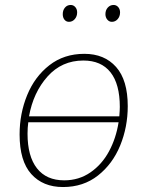

<svg xmlns="http://www.w3.org/2000/svg" viewBox="-20 -747 593 774"><path d="M495 -319Q495 -235 464.5 -160.5Q434 -86 375 -39.5Q316 7 234 7Q153 7 106 -45.5Q59 -98 59 -205Q59 -289 89.5 -363.5Q120 -438 179 -484Q238 -530 320 -530Q401 -530 448 -477Q495 -424 495 -319ZM97 -278H461Q463 -304 463 -316Q463 -408 425.5 -455.5Q388 -503 316 -503Q229 -503 171.5 -438.5Q114 -374 97 -278ZM458 -254H94Q91 -232 91 -208Q91 -117 129 -68.5Q167 -20 239 -20Q298 -20 344.5 -52Q391 -84 419.5 -137Q448 -190 458 -254ZM233 -690Q233 -706 242 -716.5Q251 -727 265 -727Q276 -727 283.5 -718.5Q291 -710 291 -697Q291 -681 281.5 -670Q272 -659 258 -659Q247 -659 240 -667.5Q233 -676 233 -690ZM405 -690Q405 -706 414.5 -716.5Q424 -727 438 -727Q449 -727 456.5 -718.5Q464 -710 464 -697Q464 -681 454.5 -670Q445 -659 431 -659Q420 -659 412.5 -668Q405 -677 405 -690Z"/></svg>

Font: Bitter Pro ExtraLight
Style: Italic
Weight: 275
Italic angle: -9°
Designer: Sol Matas, and Bitter project Authors
Foundry: Sol Matas
Version: Version 1.010